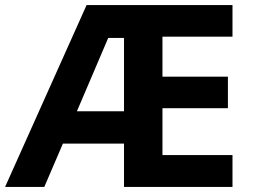

<svg xmlns="http://www.w3.org/2000/svg" viewBox="-20 -734 992 754"><path d="M893 0H467V-170H227L154 0H0L320 -714H893V-590H618V-433H875V-309H618V-125H893ZM282 -297H467V-585H405Z"/></svg>

Font: Noto Sans Vithkuqi
Style: Bold
Weight: 700
Version: Version 1.001; ttfautohint (v1.8.4.7-5d5b)